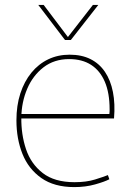

<svg xmlns="http://www.w3.org/2000/svg" viewBox="-20 -753 536 783"><path d="M283 10Q201 10 148.5 -27Q96 -64 71.5 -125.5Q47 -187 47 -262Q47 -323 63 -372Q79 -421 108 -456.5Q137 -492 176.5 -511Q216 -530 264 -530Q313 -530 349 -512Q385 -494 408 -460Q431 -426 440.5 -378Q450 -330 445 -270H62L67 -274Q66 -205 86 -145Q106 -85 154 -47.5Q202 -10 284 -10Q332 -10 367.5 -21Q403 -32 420 -39L426 -22Q407 -12 368 -1Q329 10 283 10ZM63 -288H426Q427 -294 427 -299.5Q427 -305 427 -307Q427 -374 407.5 -419.5Q388 -465 351.5 -488.5Q315 -512 262 -512Q201 -512 157.5 -478.5Q114 -445 91 -391Q68 -337 67 -275ZM245 -590 136 -733H158L257 -602L359 -733H381L269 -590Z"/></svg>

Font: Murecho Thin
Style: Regular
Weight: 100
Designer: Neil Summerour
Foundry: Positype
Version: Version 1.010